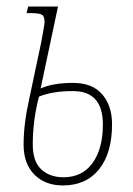

<svg xmlns="http://www.w3.org/2000/svg" viewBox="-20 -556 407 586"><path d="M52 -115Q52 -177 69 -253L106 -428Q116 -481 116 -488Q116 -506 108 -511Q100 -516 71 -516H61L66 -536H157L104 -286Q142 -303 203 -303Q262 -303 292 -268Q322 -233 322 -177Q322 -89 282.5 -39.5Q243 10 172 10Q118 10 85 -23Q52 -56 52 -115ZM294 -176Q294 -278 203 -278Q139 -278 99 -261Q80 -189 80 -115Q80 -63 106 -39Q132 -15 174 -15Q231 -15 262.5 -58.5Q294 -102 294 -176Z"/></svg>

Font: Noto Serif CondThin
Style: Italic
Weight: 250
Width: 3
Italic angle: -12°
Designer: Monotype Design Team
Foundry: Monotype Imaging Inc.
Version: Version 1.001